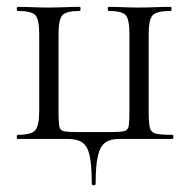

<svg xmlns="http://www.w3.org/2000/svg" viewBox="-20 -406 556 561"><path d="M248.2 131.2Q248.2 78.4 242.2 49.9Q236.2 21.4 220.9 10.7Q205.6 0 177.8 0H32Q29 0 29 -6Q29 -12 32 -12Q72.4 -12 83.5 -26Q94.6 -40 94.6 -83V-305Q94.6 -349 83.5 -361.5Q72.4 -374 32 -374Q29 -374 29 -380Q29 -386 32 -386Q50.6 -386 74.1 -385Q97.6 -384 121.4 -384Q146.4 -384 170.4 -385Q194.4 -386 213.2 -386Q215.4 -386 215.4 -380Q215.4 -374 213.2 -374Q173.4 -374 162.2 -361.5Q151 -349 151 -305V-81Q151 -51.6 152.8 -38.8Q154.6 -26 164.7 -23.1Q174.8 -20.2 198.4 -20.2H308.8Q333.6 -20.2 344 -23.1Q354.4 -26 356.3 -39.3Q358.2 -52.6 358.2 -83V-305Q358.2 -349 347.5 -361.5Q336.8 -374 297.8 -374Q294.8 -374 294.8 -380Q294.8 -386 297.8 -386Q315.8 -386 338.8 -385Q361.8 -384 384.8 -384Q410.6 -384 435 -385Q459.4 -386 479 -386Q481.2 -386 481.2 -380Q481.2 -374 479 -374Q437.8 -374 426.1 -361.5Q414.4 -349 414.4 -305V-81Q414.4 -48.2 417.7 -33.6Q421 -19 435.7 -15.5Q450.4 -12 484.4 -12Q486.6 -12 486.6 -6Q486.6 0 484.4 0H327.4Q302.6 0 287.5 10.7Q272.4 21.4 265.9 49.9Q259.4 78.4 259.4 131.2Q259.4 135.2 253.8 135.2Q248.2 135.2 248.2 131.2Z"/></svg>

Font: Cormorant Light
Style: Regular
Weight: 300
Designer: Christian Thalmann (Catharsis Fonts)
Foundry: Catharsis Fonts
Version: Version 4.000